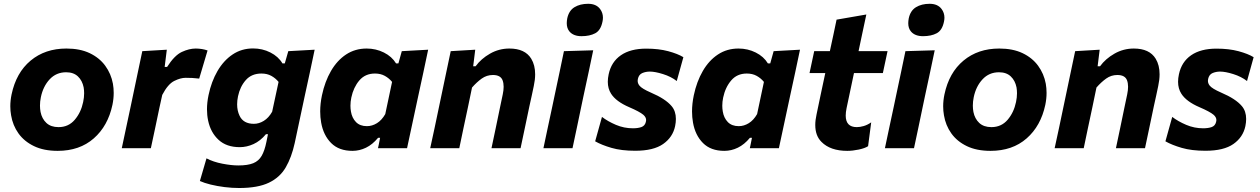

<svg xmlns="http://www.w3.org/2000/svg" viewBox="-20 -762 6478 987"><path d="M276.5 13.5Q205 13.5 154.8 -10.8Q104.5 -35 75 -76.2Q45.5 -117.5 37 -169.5Q33 -192 33 -215.5Q33 -245.5 39.5 -276.5Q63 -388.5 137.5 -450.5Q212 -512.5 321.5 -512.5Q391 -512.5 441 -488.8Q491 -465 521 -424Q551 -383 560.5 -331.5Q564.5 -308.5 564.5 -284.5Q564.5 -254.5 558 -223Q535 -114.5 462 -50.5Q389 13.5 276.5 13.5ZM281 -108.5Q332 -108.5 364.2 -146.2Q396.5 -184 407.5 -237.5Q412.5 -261 412.5 -282.5Q412.5 -298.5 410 -313Q403 -348 380.5 -369.2Q358 -390.5 320 -390.5Q269 -390.5 235.2 -354.2Q201.5 -318 190 -262Q185.5 -240 185.5 -219Q185.5 -202.5 188.5 -186.5Q195.5 -151.5 218.5 -130Q241.5 -108.5 281 -108.5Z M606 0Q617.5 -53.5 628 -103.5Q638.5 -153 652 -216L662.5 -266Q673.5 -319.5 686 -378Q698.5 -436.5 711.5 -499L837.5 -506.5L826.5 -418H839Q877 -477.5 914.8 -495Q952.5 -512.5 986 -512.5Q1002 -512.5 1018.5 -509.8Q1035 -507 1047 -502.5L1004 -358Q984.5 -360.5 968.5 -361.2Q952.5 -362 934 -362Q908 -362 875.5 -345.8Q843 -329.5 814 -274L799.5 -208Q787.5 -152 777.5 -103Q767 -54 755.5 0Z M1209.5 204.5Q1173 204.5 1134.8 199.8Q1096.5 195 1063 186.8Q1029.5 178.5 1007.5 168.5L1041.5 52Q1076.5 70.5 1123.2 79.5Q1170 88.5 1205 88.5Q1253.5 88.5 1281.8 77Q1310 65.5 1325.2 39Q1340.5 12.5 1349.5 -32.5L1357.5 -72H1347Q1318.5 -37.5 1283.5 -21.5Q1248.5 -5.5 1212.5 -5.5Q1144.5 -5.5 1103.8 -43Q1063 -80.5 1050 -141.5Q1044 -170 1044 -200Q1044 -235 1052 -273Q1066.5 -342.5 1098 -396.8Q1129.5 -451 1175.8 -482Q1222 -513 1281 -513Q1329 -513 1370 -492.2Q1411 -471.5 1432 -436H1444L1462 -499L1597.5 -506.5Q1584 -444.5 1572 -386Q1559.5 -327 1546 -266L1495 -26.5Q1479 46.5 1449 98.2Q1419 150 1362.2 177.2Q1305.5 204.5 1209.5 204.5ZM1285 -125.5Q1311.5 -125.5 1336.2 -140.8Q1361 -156 1379 -187.5L1412 -341Q1396.5 -360 1374.8 -372Q1353 -384 1324 -384Q1273.5 -384 1243.8 -350.5Q1214 -317 1203.5 -267Q1199 -245 1199 -225.5Q1199 -193 1211.5 -167Q1231 -125.5 1285 -125.5Z M1923 0Q1925 -8 1926.5 -16L1934 -53.5H1923.5Q1895 -19 1861.5 -2.8Q1828 13.5 1792 13.5Q1722.5 13.5 1682.5 -26.5Q1642.5 -66.5 1631 -131.5Q1626 -159.5 1626 -189Q1626 -229 1635 -272Q1650 -343 1681.5 -397.2Q1713 -451.5 1759.2 -482Q1805.5 -512.5 1865 -512.5Q1912.5 -512.5 1953.5 -492Q1994.5 -471.5 2016 -436H2028L2045.5 -499L2181 -506.5Q2168 -444.5 2155.5 -386Q2143 -327.5 2129.5 -266L2077.5 -23.5Q2075 -11.5 2072.5 0ZM1866 -113.5Q1893 -113.5 1917.8 -128.8Q1942.5 -144 1960.5 -175.5L1995.5 -341Q1980 -360 1958.2 -372Q1936.5 -384 1907.5 -384Q1857.5 -384 1827.2 -348.5Q1797 -313 1786 -260.5Q1781.5 -239 1781.5 -218.5Q1781.5 -203.5 1784 -189Q1789.5 -155.5 1810 -134.5Q1830.5 -113.5 1866 -113.5Z M2191.5 0Q2203 -54.5 2214 -104Q2224.5 -154.5 2237.5 -216L2248 -266Q2259 -319.5 2271.5 -378Q2284 -436.5 2297 -499L2423 -506.5L2412.5 -421.5H2425Q2453 -460 2499 -486.2Q2545 -512.5 2598.5 -512.5Q2679 -512.5 2711 -460Q2731 -427 2731 -380Q2731 -352.5 2724 -320Q2719.5 -298.5 2713.8 -271.8Q2708 -245 2701.5 -216Q2688.5 -154 2678 -104Q2667.5 -53.5 2656 0H2506.5Q2518 -53.5 2528.2 -102.8Q2538.5 -152 2550 -208L2564.5 -277Q2569 -298.5 2569 -316Q2569 -335 2563.5 -349.5Q2553 -376.5 2514 -376.5Q2482 -376.5 2456.2 -358Q2430.5 -339.5 2406.5 -312L2385 -208.5Q2373 -152 2362.5 -103Q2352 -53.5 2341 0Z M2773.5 0Q2785 -53.5 2795.5 -104Q2806 -154 2819.5 -216L2830 -266Q2845.5 -341 2857 -393.5Q2868 -445.5 2879 -499L3029.5 -503.5Q3018 -448.5 3006.8 -395.2Q2995.5 -342 2979 -266L2968.5 -216Q2955.5 -154 2945 -103.5Q2934 -53 2923 0ZM2969.5 -576Q2928 -576 2907.5 -600Q2893.5 -616.5 2893.5 -642.5Q2893.5 -654 2896 -667.5Q2904.5 -707.5 2933.2 -725Q2962 -742.5 3003.5 -742.5Q3045 -742.5 3065 -715.5Q3079.5 -696 3079.5 -671Q3079.5 -661 3077 -650Q3068 -606 3039.8 -591Q3011.5 -576 2969.5 -576Z M3245.5 13Q3174 13 3123.5 -1.8Q3073 -16.5 3039.5 -35.5L3074.5 -161Q3104.5 -138 3146.2 -120.2Q3188 -102.5 3233.5 -102.5Q3259.5 -102.5 3277.2 -108.8Q3295 -115 3300 -135Q3301.5 -140 3301.5 -144.5Q3301.5 -159.5 3287 -172Q3268 -188 3214.5 -211Q3147 -240 3121.5 -280Q3104.5 -306.5 3104.5 -341.5Q3104.5 -360 3109 -380.5Q3122.5 -444 3171.8 -478Q3221 -512 3302 -512Q3366 -512 3415.2 -498.8Q3464.5 -485.5 3493 -468L3459 -345.5Q3429 -368.5 3388.2 -381.2Q3347.5 -394 3320.5 -394Q3300 -394 3282 -386.5Q3264 -379 3259 -356Q3258 -351 3258 -346.5Q3258 -333.5 3267 -322Q3279 -306.5 3326 -286Q3401 -254 3432.5 -216.5Q3454.5 -190.5 3454.5 -150.5Q3454.5 -133 3450.5 -113.5Q3438.5 -56.5 3389 -21.8Q3339.5 13 3245.5 13Z M3834.5 0Q3836.5 -8 3838 -16L3845.5 -53.5H3835Q3806.5 -19 3773 -2.8Q3739.5 13.5 3703.5 13.5Q3634 13.5 3594 -26.5Q3554 -66.5 3542.5 -131.5Q3537.5 -159.5 3537.5 -189Q3537.5 -229 3546.5 -272Q3561.5 -343 3593 -397.2Q3624.5 -451.5 3670.8 -482Q3717 -512.5 3776.5 -512.5Q3824 -512.5 3865 -492Q3906 -471.5 3927.5 -436H3939.5L3957 -499L4092.5 -506.5Q4079.5 -444.5 4067 -386Q4054.5 -327.5 4041 -266L3989 -23.5Q3986.5 -11.5 3984 0ZM3777.5 -113.5Q3804.5 -113.5 3829.2 -128.8Q3854 -144 3872 -175.5L3907 -341Q3891.5 -360 3869.8 -372Q3848 -384 3819 -384Q3769 -384 3738.8 -348.5Q3708.5 -313 3697.5 -260.5Q3693 -239 3693 -218.5Q3693 -203.5 3695.5 -189Q3701 -155.5 3721.5 -134.5Q3742 -113.5 3777.5 -113.5Z M4335.5 13.5Q4248.5 13.5 4203 -32.5Q4171 -64 4171 -119.5Q4171 -144 4177.5 -173.5Q4188 -224.5 4198.5 -274Q4209 -323 4222.5 -386.5H4141.5L4165.5 -499H4246Q4255.5 -543 4263.8 -581.5Q4272 -620 4280.5 -661L4433.5 -687.5Q4421 -629 4411.2 -583Q4401.5 -537 4393.5 -499H4542.5L4518.5 -386.5H4370L4332 -206.5Q4327.5 -184.5 4327.5 -168Q4327.5 -108.5 4384.5 -108.5Q4400.5 -108.5 4419.8 -114Q4439 -119.5 4458.5 -133L4442.5 -10.5Q4426.5 0 4394.8 6.8Q4363 13.5 4335.5 13.5Z M4529 0Q4540.5 -53.5 4551 -104Q4561.5 -154 4575 -216L4585.5 -266Q4601 -341 4612.5 -393.5Q4623.5 -445.5 4634.5 -499L4785 -503.5Q4773.5 -448.5 4762.2 -395.2Q4751 -342 4734.5 -266L4724 -216Q4711 -154 4700.5 -103.5Q4689.5 -53 4678.5 0ZM4725 -576Q4683.5 -576 4663 -600Q4649 -616.5 4649 -642.5Q4649 -654 4651.5 -667.5Q4660 -707.5 4688.8 -725Q4717.5 -742.5 4759 -742.5Q4800.5 -742.5 4820.5 -715.5Q4835 -696 4835 -671Q4835 -661 4832.5 -650Q4823.5 -606 4795.2 -591Q4767 -576 4725 -576Z M5072 13.5Q5000.5 13.5 4950.2 -10.8Q4900 -35 4870.5 -76.2Q4841 -117.5 4832.5 -169.5Q4828.5 -192 4828.5 -215.5Q4828.5 -245.5 4835 -276.5Q4858.5 -388.5 4933 -450.5Q5007.5 -512.5 5117 -512.5Q5186.5 -512.5 5236.5 -488.8Q5286.5 -465 5316.5 -424Q5346.5 -383 5356 -331.5Q5360 -308.5 5360 -284.5Q5360 -254.5 5353.5 -223Q5330.5 -114.5 5257.5 -50.5Q5184.5 13.5 5072 13.5ZM5076.5 -108.5Q5127.5 -108.5 5159.8 -146.2Q5192 -184 5203 -237.5Q5208 -261 5208 -282.5Q5208 -298.5 5205.5 -313Q5198.5 -348 5176 -369.2Q5153.5 -390.5 5115.5 -390.5Q5064.5 -390.5 5030.8 -354.2Q4997 -318 4985.5 -262Q4981 -240 4981 -219Q4981 -202.5 4984 -186.5Q4991 -151.5 5014 -130Q5037 -108.5 5076.5 -108.5Z M5401.5 0Q5413 -54.5 5424 -104Q5434.5 -154.5 5447.5 -216L5458 -266Q5469 -319.5 5481.5 -378Q5494 -436.5 5507 -499L5633 -506.5L5622.5 -421.5H5635Q5663 -460 5709 -486.2Q5755 -512.5 5808.5 -512.5Q5889 -512.5 5921 -460Q5941 -427 5941 -380Q5941 -352.5 5934 -320Q5929.5 -298.5 5923.8 -271.8Q5918 -245 5911.5 -216Q5898.5 -154 5888 -104Q5877.5 -53.5 5866 0H5716.5Q5728 -53.5 5738.2 -102.8Q5748.5 -152 5760 -208L5774.5 -277Q5779 -298.5 5779 -316Q5779 -335 5773.5 -349.5Q5763 -376.5 5724 -376.5Q5692 -376.5 5666.2 -358Q5640.5 -339.5 5616.5 -312L5595 -208.5Q5583 -152 5572.5 -103Q5562 -53.5 5551 0Z M6177 13Q6105.5 13 6055 -1.8Q6004.5 -16.5 5971 -35.5L6006 -161Q6036 -138 6077.8 -120.2Q6119.5 -102.5 6165 -102.5Q6191 -102.5 6208.8 -108.8Q6226.5 -115 6231.5 -135Q6233 -140 6233 -144.5Q6233 -159.5 6218.5 -172Q6199.5 -188 6146 -211Q6078.5 -240 6053 -280Q6036 -306.5 6036 -341.5Q6036 -360 6040.5 -380.5Q6054 -444 6103.2 -478Q6152.5 -512 6233.5 -512Q6297.5 -512 6346.8 -498.8Q6396 -485.5 6424.5 -468L6390.5 -345.5Q6360.5 -368.5 6319.8 -381.2Q6279 -394 6252 -394Q6231.5 -394 6213.5 -386.5Q6195.5 -379 6190.5 -356Q6189.5 -351 6189.5 -346.5Q6189.5 -333.5 6198.5 -322Q6210.5 -306.5 6257.5 -286Q6332.5 -254 6364 -216.5Q6386 -190.5 6386 -150.5Q6386 -133 6382 -113.5Q6370 -56.5 6320.5 -21.8Q6271 13 6177 13Z"/></svg>

Font: Heraclito
Style: Bold Italic
Weight: 700
Italic angle: -12°
Designer: Kostas Bartsokas (font) & Cristiano Sobral (main changes)
Foundry: Kostas Bartsokas (font) & Cristiano Sobral (main changes)
Version: Version 1.00;July 8, 2020;FontCreator 13.0.0.2655 64-bit